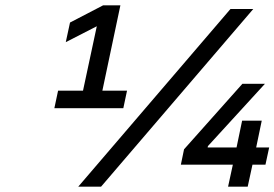

<svg xmlns="http://www.w3.org/2000/svg" viewBox="-20 -704 1035 724"><path d="M185 -296H445L459 -362H366L434 -684H369L244 -619L228 -545L345 -605L293 -362H199ZM275 0H361L935 -670H849ZM662 -83H858L840 0H914L932 -83H981L995 -148H946L967 -249H893L872 -148H763L764 -153L979 -388H894L674 -141Z"/></svg>

Font: LT Wave Text Italic
Style: Regular
Weight: 400
Designer: Daniel Lyons
Version: Version 2.5 (Glyphs App)